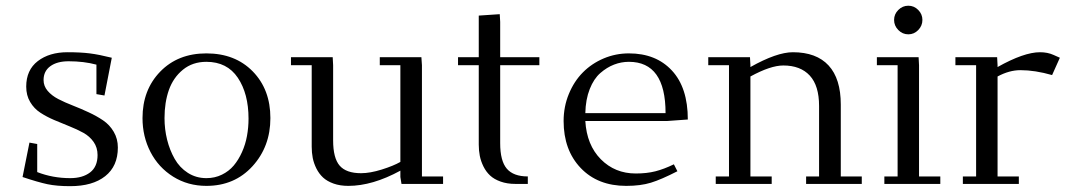

<svg xmlns="http://www.w3.org/2000/svg" viewBox="-20 -637 3729 665"><path d="M58.1 -23.9 82 -143.1 108.9 -138.2V-41Q162.6 -20 223.1 -20Q266.1 -20 292 -39.8Q317.9 -59.6 317.9 -100.1Q317.9 -126 304.2 -145.5Q290.5 -165 268.8 -177Q247.1 -189 220.7 -199.5Q194.3 -210 168 -221.2Q141.6 -232.4 119.9 -246.6Q98.1 -260.7 84.5 -283.7Q70.8 -306.6 70.8 -336.9Q70.8 -394.5 110.8 -425.3Q150.9 -456.1 213.9 -456.1Q259.3 -456.1 290.8 -452.1Q322.3 -448.2 367.2 -437L341.8 -306.2L314 -311V-413.1Q270.5 -424.8 217.8 -424.8Q177.7 -424.8 154.3 -407.7Q130.9 -390.6 130.9 -359.9Q130.9 -338.9 145 -322.3Q159.2 -305.7 181.9 -293.9Q204.6 -282.2 232.2 -271.5Q259.8 -260.7 287.1 -248Q314.5 -235.4 337.2 -220Q359.9 -204.6 374 -180.4Q388.2 -156.2 388.2 -126Q388.2 -61.5 344.5 -26.9Q300.8 7.8 223.1 7.8Q176.8 7.8 144.3 1Q111.8 -5.9 58.1 -23.9Z M473.6 -228Q473.6 -325.7 534.9 -388.9Q596.2 -452.1 694.8 -452.1Q794.4 -452.1 855.5 -389.6Q916.5 -327.1 916.5 -228Q916.5 -129.4 854.5 -61.3Q792.5 6.8 694.8 6.8Q630.9 6.8 579.8 -25.1Q528.8 -57.1 501.2 -110.6Q473.6 -164.1 473.6 -228ZM549.8 -228Q549.8 -189.5 558.8 -153.1Q567.9 -116.7 585 -86.7Q602.1 -56.6 630.6 -38.3Q659.2 -20 694.8 -20Q724.1 -20 748.5 -32Q772.9 -43.9 789.6 -63.7Q806.2 -83.5 818.1 -110.1Q830.1 -136.7 835.4 -166Q840.8 -195.3 840.8 -226.1Q840.8 -312.5 803.7 -367.7Q766.6 -422.9 694.8 -422.9Q647 -422.9 613.5 -395.5Q580.1 -368.2 564.9 -325.2Q549.8 -282.2 549.8 -228Z M987.8 -411.1V-439H1132.3L1133.8 -411.1V-150.9Q1133.8 -89.4 1156.5 -63.2Q1179.2 -37.1 1230.5 -37.1Q1261.7 -37.1 1302.2 -49.8Q1342.8 -62.5 1366.7 -76.2V-411.1H1295.4V-439H1439.5L1441.4 -411.1V-25.9H1514.6V0H1370.6L1366.7 -23.9V-45.9Q1270 6.8 1186.5 6.8Q1157.7 6.8 1135.3 -1.2Q1112.8 -9.3 1098.9 -22.2Q1085 -35.2 1075.9 -53.2Q1066.9 -71.3 1063.2 -89.8Q1059.6 -108.4 1059.6 -128.9V-411.1Z M1566.4 -411.1V-439H1638.2V-583L1710.9 -587.9L1712.4 -561V-439H1848.1V-411.1H1712.4V-141.1Q1712.4 -79.6 1735.4 -52.7Q1758.3 -25.9 1808.1 -25.9V0H1765.1Q1736.3 0 1713.9 -8.1Q1691.4 -16.1 1677.5 -29.1Q1663.6 -42 1654.5 -60.3Q1645.5 -78.6 1641.8 -97.2Q1638.2 -115.7 1638.2 -136.2V-411.1Z M1932.1 -217.8Q1932.1 -267.6 1950.2 -311.5Q1968.3 -355.5 1998.8 -386.2Q2029.3 -417 2070.8 -434.6Q2112.3 -452.1 2158.2 -452.1Q2252 -452.1 2307.1 -392.8Q2362.3 -333.5 2362.3 -223.1L2289.1 -217.8H2007.3Q2012.2 -134.8 2061 -85.4Q2109.9 -36.1 2182.1 -36.1Q2220.2 -36.1 2250 -43.7Q2279.8 -51.3 2314 -67.9L2326.2 -43.9Q2270 -15.1 2234.4 -4.2Q2198.7 6.8 2148.9 6.8Q2050.3 6.8 1991.2 -55.2Q1932.1 -117.2 1932.1 -217.8ZM2007.3 -245.1H2285.2Q2285.2 -422.9 2158.2 -422.9Q2131.8 -422.9 2106.9 -413.3Q2082 -403.8 2059.3 -384Q2036.6 -364.3 2022.5 -328.4Q2008.3 -292.5 2007.3 -245.1Z M2433.1 -411.1V-439H2577.6L2579.1 -411.1V-404.8Q2670.4 -456.1 2726.1 -456.1Q2807.6 -456.1 2849.9 -410.2Q2892.1 -364.3 2892.1 -274.9V-25.9H2964.8V0H2772V-25.9H2816.9V-270Q2816.9 -340.3 2784.7 -375.2Q2752.4 -410.2 2692.9 -410.2Q2648.9 -410.2 2579.1 -372.1V-25.9H2652.8V0H2459V-25.9H2504.9V-411.1Z M3017.1 -411.1V-439H3161.6L3163.1 -411.1V-25.9H3236.8V0H3043V-25.9H3088.9V-411.1ZM3091.3 -533Q3076.7 -547.9 3076.7 -567.9Q3076.7 -587.9 3091.3 -602.5Q3106 -617.2 3126 -617.2Q3146 -617.2 3160.4 -602.5Q3174.8 -587.9 3174.8 -567.9Q3174.8 -547.9 3160.4 -533Q3146 -518.1 3126 -518.1Q3106 -518.1 3091.3 -533Z M3289.1 -411.1V-439H3433.6L3435.1 -411.1V-404.8Q3526.4 -456.1 3582 -456.1Q3608.4 -456.1 3628.9 -446.8L3650.9 -437L3624 -377Q3564.5 -394 3514.6 -394Q3475.6 -394 3435.1 -372.1V-25.9H3508.8V0H3314.9V-25.9H3360.8V-411.1Z"/></svg>

Font: Dehuti Alt
Style: Book
Weight: 400
Version: Version 1.2